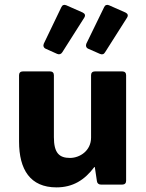

<svg xmlns="http://www.w3.org/2000/svg" viewBox="-20 -771 610 802"><path d="M325.2 -718.8 256.8 -749C248 -752.9 240.2 -750 236.3 -741.2L163.1 -588.9C159.2 -580.1 162.1 -571.3 170.9 -567.4L218.8 -545.9C227.5 -542 235.4 -544.9 240.2 -552.7L332 -697.3C337.9 -707 335 -713.9 325.2 -718.8ZM418.9 -552.7 510.7 -697.3C516.6 -707 513.7 -713.9 503.9 -718.8L435.5 -749C426.8 -752.9 418.9 -750 415 -741.2L340.8 -588.9C336.9 -580.1 339.8 -571.3 348.6 -567.4L397.5 -545.9C406.2 -542 414.1 -543.9 418.9 -552.7ZM360.4 -196.3C360.4 -140.6 312.5 -111.3 272.5 -111.3C227.5 -111.3 205.1 -131.8 205.1 -198.2V-457C205.1 -466.8 199.2 -472.7 189.5 -472.7H75.2C65.4 -472.7 59.6 -466.8 59.6 -457V-179.7C59.6 -62.5 106.4 11.7 215.8 11.7C284.2 11.7 333 -18.6 374 -73.2H376L384.8 -14.6C385.7 -5.9 391.6 0 401.4 0H491.2C501 0 506.8 -5.9 506.8 -15.6V-457C506.8 -466.8 501 -472.7 491.2 -472.7H376C366.2 -472.7 360.4 -466.8 360.4 -457Z"/></svg>

Font: Ed Sans Neue
Style: Bold
Weight: 700
Designer: Stephen Hutchings
Version: Version 1.004;PS 001.004;hotconv 1.0.88;makeotf.lib2.5.64775